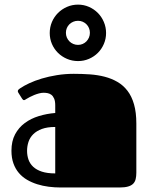

<svg xmlns="http://www.w3.org/2000/svg" viewBox="-20 -832 670 852"><path d="M249 0Q222.7 0 196 -3.4Q169.4 -6.8 145.3 -14.4Q121.1 -22 100.1 -34.2Q79.1 -46.4 63.7 -64.5Q48.3 -82.5 39.6 -106.9Q30.8 -131.3 30.8 -163.1Q30.8 -205.6 46.9 -235.8Q63 -266.1 90.1 -286.1Q117.2 -306.2 152.3 -316.9Q187.5 -327.6 225.1 -330.6V-364.3Q225.1 -383.3 220.2 -394.5Q215.3 -405.8 207.8 -411.4Q200.2 -417 191.2 -418.7Q182.1 -420.4 173.8 -420.4Q164.1 -420.4 153.1 -417.5Q142.1 -414.6 131.8 -410.4Q121.6 -406.2 112.3 -401.4Q103 -396.5 96.7 -392.6Q93.8 -390.6 91.3 -389.2Q88.9 -387.7 86.4 -387.7Q82 -387.7 78.1 -394L61.5 -420.4Q59.1 -423.8 59.1 -427.7Q59.1 -431.6 62.3 -434.6Q65.4 -437.5 68.4 -439.5Q84.5 -450.7 109.4 -462.4Q134.3 -474.1 165.3 -483.4Q196.3 -492.7 232.4 -498.5Q268.6 -504.4 307.1 -504.4Q343.8 -504.4 378.7 -502Q413.6 -499.5 444.6 -491.5Q475.6 -483.4 501.2 -468.5Q526.9 -453.6 545.7 -429.2Q564.5 -404.8 574.7 -369.1Q585 -333.5 585 -283.7V-65.9Q585 -49.8 582 -37.4Q579.1 -24.9 570.8 -16.6Q562.5 -8.3 547.9 -4.2Q533.2 0 509.8 0ZM225.1 -268.6Q189.9 -268.6 166 -259.8Q142.1 -251 127.4 -236.3Q112.8 -221.7 106.4 -202.4Q100.1 -183.1 100.1 -162.6Q100.1 -142.1 106.4 -123.8Q112.8 -105.5 127.4 -91.8Q142.1 -78.1 166 -70.3Q189.9 -62.5 225.1 -62.5ZM200.7 -685.5Q200.7 -711.4 210.4 -734.4Q220.2 -757.3 237.3 -774.4Q254.4 -791.5 277.3 -801.5Q300.3 -811.5 326.2 -811.5Q352.1 -811.5 374.8 -801.5Q397.5 -791.5 414.3 -774.4Q431.2 -757.3 440.9 -734.4Q450.7 -711.4 450.7 -685.5Q450.7 -659.7 440.9 -637Q431.2 -614.3 414.3 -597.4Q397.5 -580.6 374.8 -570.8Q352.1 -561 326.2 -561Q300.3 -561 277.3 -570.8Q254.4 -580.6 237.3 -597.4Q220.2 -614.3 210.4 -637Q200.7 -659.7 200.7 -685.5ZM272.5 -686.5Q272.5 -675.3 276.6 -665.5Q280.8 -655.8 288.1 -648.4Q295.4 -641.1 305.2 -637Q314.9 -632.8 326.2 -632.8Q337.4 -632.8 346.9 -637Q356.4 -641.1 363.5 -648.4Q370.6 -655.8 374.8 -665.5Q378.9 -675.3 378.9 -686.5Q378.9 -697.8 374.8 -707.5Q370.6 -717.3 363.5 -724.4Q356.4 -731.4 346.9 -735.6Q337.4 -739.7 326.2 -739.7Q314.9 -739.7 305.2 -735.6Q295.4 -731.4 288.1 -724.4Q280.8 -717.3 276.6 -707.5Q272.5 -697.8 272.5 -686.5Z"/></svg>

Font: Fascinate Cyrillic
Style: Regular
Weight: 900
Designer: Denis Ignatov
Foundry: Astigmatic (AOETI)
Version: Version 1.00 November 30, 2018, initial release